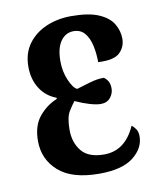

<svg xmlns="http://www.w3.org/2000/svg" viewBox="-68 -602 557 668"><g transform="rotate(-10 210.0 -268.5)"><path d="M230 10Q134 10 86.5 -32Q39 -74 39 -139Q39 -193 65.5 -225Q92 -257 129 -272V-276Q92 -290 71.5 -322.5Q51 -355 51 -399Q51 -447 75.5 -480Q100 -513 140 -530Q180 -547 228 -547Q290 -547 325.5 -531.5Q361 -516 375.5 -491Q390 -466 390 -439Q390 -410 369.5 -390Q349 -370 293 -373Q293 -403 287 -431Q281 -459 266.5 -476.5Q252 -494 227 -494Q199 -494 181.5 -469.5Q164 -445 164 -399Q164 -362 177.5 -331Q191 -300 205 -294Q228 -301 253.5 -308.5Q279 -316 302 -316Q309 -313 316 -302.5Q323 -292 323 -275Q323 -257 311 -242.5Q299 -228 277 -228Q262 -228 238 -235Q214 -242 188 -254Q180 -244 167 -223.5Q154 -203 154 -158Q154 -113 178.5 -83Q203 -53 258 -53Q333 -53 369 -135Q377 -129 383.5 -119.5Q390 -110 390 -94Q390 -52 350.5 -21Q311 10 230 10Z"/></g></svg>

Font: Noto Serif ExtraCondensed SemiBold
Style: Regular
Weight: 600
Width: 2
Designer: Monotype Design Team
Foundry: Monotype Imaging Inc.
Version: Version 2.015; ttfautohint (v1.8.4.7-5d5b)